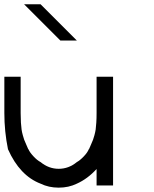

<svg xmlns="http://www.w3.org/2000/svg" viewBox="-20 -853 707 883"><path d="M500 -500V0H424.2V-75.8Q383.3 -30.8 333.3 -8.3Q295.8 10 250 10Q204.2 10 166.7 -8.3Q70.8 -45 16.7 -166.7Q0 -248.3 0 -333.3V-500H75V-333.3Q75 -309.2 76.2 -289.2Q77.5 -269.2 79.2 -257.5Q80.8 -245.8 85 -230.8Q89.2 -215.8 91.2 -210.4Q93.3 -205 100.4 -188.8Q107.5 -172.5 110 -166.7H110.8Q116.7 -152.5 133.8 -134.2Q150.8 -115.8 166.7 -107.5Q204.2 -76.7 250 -76.7Q295.8 -76.7 333.3 -107.5Q348.3 -115.8 365.4 -133.8Q382.5 -151.7 388.3 -166.7H389.2Q391.7 -172.5 398.8 -188.8Q405.8 -205 407.9 -210.4Q410 -215.8 414.2 -230.8Q418.3 -245.8 420 -257.5Q421.7 -269.2 422.9 -289.2Q424.2 -309.2 424.2 -333.3V-500ZM166.7 -833.3 333.3 -666.7H257.5L90.8 -833.3Z"/></svg>

Font: 0xA000-Mono
Style: Mono
Weight: 400
Version: Version 0.1